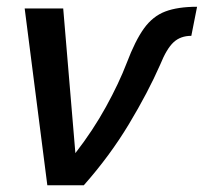

<svg xmlns="http://www.w3.org/2000/svg" viewBox="-20 -548 603 568"><path d="M120 0 53 -523H167L203 -95Q255 -162 293.5 -232Q332 -302 355 -362Q380 -428 406 -464Q432 -500 469 -514Q506 -528 563 -528L546 -442Q514 -442 493.5 -423Q473 -404 454 -357Q418 -275 361.5 -181Q305 -87 228 0Z"/></svg>

Font: Raleway SemiBold
Style: Italic
Weight: 600
Italic angle: -12°
Designer: Matt McInerney, Pablo Impallari, Rodrigo Fuenzalida
Foundry: Matt McInerney, Pablo Impallari, Rodrigo Fuenzalida
Version: Version 4.026